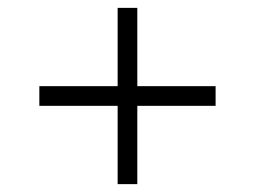

<svg xmlns="http://www.w3.org/2000/svg" viewBox="-20 -600 649 488"><path d="M279 -132V-580H329V-132ZM80 -331V-381H528V-331Z"/></svg>

Font: Exo Thin Light
Style: Regular
Weight: 300
Version: Version 2.000